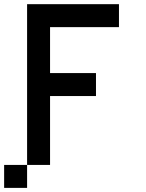

<svg xmlns="http://www.w3.org/2000/svg" viewBox="-20 -798 707 929"><path d="M555.6 -777.8V-666.7H222.2V-444.4H444.4V-333.3H222.2V0H111.1V-777.8ZM111.1 111.1H0V0H111.1Z"/></svg>

Font: Pixeloid Mono
Style: Regular
Weight: 400
Monospace: yes
Designer: GGBotNet
Foundry: GGBotNet
Version: 0.5